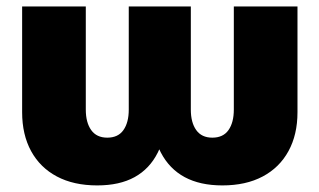

<svg xmlns="http://www.w3.org/2000/svg" viewBox="-20 -559 980 589"><path d="M278.3 9.8Q206.1 9.8 154.5 -17.6Q103 -44.9 75.4 -95.5Q47.9 -146 47.9 -214.8V-539.1H243.2V-222.7Q243.2 -183.1 259.8 -159.9Q276.4 -136.7 309.1 -136.7Q342.3 -136.7 358.6 -159.9Q375 -183.1 375 -222.7V-539.1H565.4V-222.7Q565.4 -183.1 582 -159.9Q598.6 -136.7 631.3 -136.7Q664.6 -136.7 680.9 -159.9Q697.3 -183.1 697.3 -222.7V-539.1H892.6V-214.8Q892.6 -146 865 -95.5Q837.4 -44.9 785.9 -17.6Q734.4 9.8 662.1 9.8Q593.8 9.8 546.6 -15.6Q499.5 -41 473.4 -91.1Q447.3 -141.1 440.9 -214.8H495.6Q489.3 -141.1 464.1 -91.1Q439 -41 392.8 -15.6Q346.7 9.8 278.3 9.8Z"/></svg>

Font: Inter 18pt Black
Style: Regular
Weight: 900
Designer: Rasmus Andersson
Foundry: rsms
Version: Version 4.001;git-66647c0bb